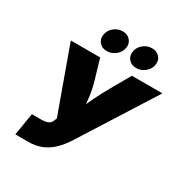

<svg xmlns="http://www.w3.org/2000/svg" viewBox="-212 -1117 1224 1281"><g transform="rotate(30 400.0 -477.0)"><path d="M86.9 0 115.2 -171.9H182.6Q221.7 -171.9 240.2 -181.2Q258.8 -190.4 265.6 -210.4L273.4 -231L94.2 -727.5H320.3L364.3 -578.1Q381.3 -520.5 388.4 -465.3Q395.5 -410.2 397 -362.5Q398.4 -314.9 398.9 -279.8H338.9Q353.5 -314.9 373.3 -361.8Q393.1 -408.7 419.4 -463.9Q445.8 -519 479.5 -578.1L564.9 -727.5H799.8L439.9 -159.2Q404.8 -104 366.2 -68.6Q327.6 -33.2 283.2 -16.6Q238.8 0 186 0ZM563 -786.1Q525.9 -786.1 504.6 -810.5Q483.4 -835 489.3 -870.1Q494.6 -905.3 524.2 -929.7Q553.7 -954.1 590.8 -954.1Q627.4 -954.1 649.2 -929.7Q670.9 -905.3 665 -870.1Q659.2 -835 629.4 -810.5Q599.6 -786.1 563 -786.1ZM336.4 -786.1Q299.8 -786.1 278.6 -810.5Q257.3 -835 263.2 -870.1Q268.6 -905.3 298.1 -929.7Q327.6 -954.1 364.7 -954.1Q401.4 -954.1 423.1 -929.7Q444.8 -905.3 439 -870.1Q433.1 -835 403.3 -810.5Q373.5 -786.1 336.4 -786.1Z"/></g></svg>

Font: Inter 17pt Black
Style: Italic
Weight: 900
Italic angle: -9.3988°
Version: Version 4.001;git-66647c0bb